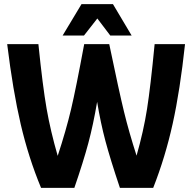

<svg xmlns="http://www.w3.org/2000/svg" viewBox="-20 -915 936 935"><path d="M881 -700Q857 -476 821 -313Q785 -150 726 0H564Q517 -140 493.5 -228Q470 -316 453 -419Q434 -307 410 -217.5Q386 -128 342 0H180Q119 -147 81 -309.5Q43 -472 15 -700H167Q188 -494 207 -385.5Q226 -277 261 -156Q302 -281 326 -382.5Q350 -484 390 -700H512Q560 -469 584 -370.5Q608 -272 645 -157Q679 -276 696 -384Q713 -492 733 -700ZM377 -895H530L621 -742H517L454 -825L389 -742H285Z"/></svg>

Font: Krub
Style: Bold
Weight: 700
Version: Version 1.000; ttfautohint (v1.6)